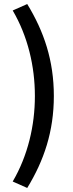

<svg xmlns="http://www.w3.org/2000/svg" viewBox="-20 -754 364 952"><path d="M43 -702C118 -574 153 -425 153 -278C153 -131 118 18 43 146L115 178C198 42 247 -102 247 -278C247 -454 198 -598 115 -734Z"/></svg>

Font: DAIFUKU Sans Semibold
Style: Regular
Weight: 600
Designer: Original font ‘Source Sans 3’ : Paul D. Hunt
Foundry: Daifuku
Version: Version 1.000